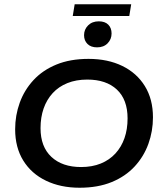

<svg xmlns="http://www.w3.org/2000/svg" viewBox="-20 -870 759 900"><path d="M353 10Q264 10 195.5 -23Q127 -56 89 -117.5Q51 -179 51 -264Q51 -329 72.5 -388.5Q94 -448 137 -494.5Q180 -541 244.5 -567.5Q309 -594 395 -594Q485 -594 553 -561Q621 -528 659 -466.5Q697 -405 697 -320Q697 -255 675.5 -195.5Q654 -136 611 -89.5Q568 -43 503.5 -16.5Q439 10 353 10ZM360 -87Q412 -87 452.5 -103.5Q493 -120 521 -150.5Q549 -181 563.5 -222.5Q578 -264 578 -315Q578 -403 528 -450Q478 -497 389 -497Q337 -497 296 -480.5Q255 -464 227 -433.5Q199 -403 184.5 -361.5Q170 -320 170 -269Q170 -182 221 -134.5Q272 -87 360 -87ZM435 -648Q406 -648 390 -664Q374 -680 374 -705Q374 -732 393 -751Q412 -770 443 -770Q472 -770 487.5 -754.5Q503 -739 503 -713Q503 -686 484.5 -667Q466 -648 435 -648ZM321 -795 330 -850H595L586 -795Z"/></svg>

Font: Rokkitt SemiBold
Style: Italic
Weight: 600
Italic angle: -9°
Designer: Vernon Adams
Foundry: Vernon Adams
Version: Version 3.103